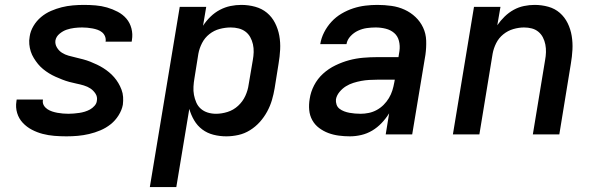

<svg xmlns="http://www.w3.org/2000/svg" viewBox="-20 -548 2440 783"><path d="M251 8Q226 8 201.5 6Q177 4 154 -2Q131 -8 110 -19Q89 -30 73 -47Q57 -64 50 -87Q43 -110 47 -135L48 -142H155V-140Q153 -128 158.5 -118.5Q164 -109 173 -103Q182 -97 192.5 -93.5Q203 -90 214 -88Q225 -86 236.5 -85Q248 -84 259 -84Q270 -84 281 -85Q292 -86 303 -87.5Q314 -89 325.5 -92.5Q337 -96 347 -101.5Q357 -107 365.5 -116.5Q374 -126 375 -137Q378 -153 369.5 -166Q361 -179 349 -187Q337 -195 322 -199.5Q307 -204 292 -207Q277 -210 262.5 -214Q248 -218 234 -223.5Q220 -229 206.5 -235Q193 -241 180 -249Q167 -257 155.5 -266.5Q144 -276 135 -287Q126 -298 118 -311Q110 -324 105.5 -338Q101 -352 99.5 -367.5Q98 -383 101 -399Q104 -421 116.5 -442Q129 -463 147.5 -478.5Q166 -494 188 -503.5Q210 -513 232 -518.5Q254 -524 277 -526Q300 -528 322 -528Q346 -528 370 -526Q394 -524 416.5 -517.5Q439 -511 460 -500Q481 -489 495.5 -472Q510 -455 516 -432Q522 -409 518 -385L517 -378H410L411 -380Q412 -391 408 -400.5Q404 -410 396 -416.5Q388 -423 378 -426.5Q368 -430 357.5 -432Q347 -434 336 -435Q325 -436 315 -436Q299 -436 283 -434Q267 -432 252 -427Q237 -422 223 -410.5Q209 -399 206 -383Q204 -368 212 -354.5Q220 -341 232.5 -333Q245 -325 259.5 -321Q274 -317 289 -313.5Q304 -310 319 -306Q334 -302 348 -296.5Q362 -291 375.5 -284.5Q389 -278 401 -270.5Q413 -263 424.5 -253.5Q436 -244 445.5 -233Q455 -222 462.5 -209.5Q470 -197 475.5 -182.5Q481 -168 482 -152.5Q483 -137 481 -121Q477 -99 463.5 -77.5Q450 -56 431 -41Q412 -26 389.5 -16.5Q367 -7 343.5 -1.5Q320 4 297 6Q274 8 251 8Z M591 215 713 -520H821L808 -443Q821 -463 838.5 -480Q856 -497 877 -508Q898 -519 920 -523.5Q942 -528 964 -528Q993 -528 1020.5 -520.5Q1048 -513 1068.5 -496Q1089 -479 1101.5 -454.5Q1114 -430 1119 -402.5Q1124 -375 1122.5 -346Q1121 -317 1116 -288L1100 -188Q1096 -164 1089 -140Q1082 -116 1069.5 -93Q1057 -70 1039.5 -50.5Q1022 -31 999.5 -17Q977 -3 952 2.5Q927 8 903 8Q876 8 850.5 1.5Q825 -5 805 -20Q785 -35 772 -57Q759 -79 752 -104L699 215ZM861 -84Q884 -84 908 -91.5Q932 -99 951 -116.5Q970 -134 980.5 -157Q991 -180 994 -203L1011 -303Q1014 -319 1014.5 -335.5Q1015 -352 1011.5 -367.5Q1008 -383 1000.5 -396.5Q993 -410 981 -419Q969 -428 953.5 -432Q938 -436 921 -436Q899 -436 876 -430Q853 -424 834 -409Q815 -394 804 -372.5Q793 -351 789 -329L773 -229Q770 -212 769 -194.5Q768 -177 771 -161Q774 -145 780.5 -130Q787 -115 799 -104.5Q811 -94 827 -89Q843 -84 861 -84Z M1407 8Q1384 8 1361.5 5Q1339 2 1319 -5.5Q1299 -13 1281.5 -26Q1264 -39 1253.5 -58Q1243 -77 1241 -99.5Q1239 -122 1243 -145Q1247 -173 1261 -200Q1275 -227 1297.5 -247.5Q1320 -268 1348 -281.5Q1376 -295 1404 -302.5Q1432 -310 1461 -312.5Q1490 -315 1518 -315H1605L1609 -340Q1612 -361 1607 -381Q1602 -401 1587.5 -413.5Q1573 -426 1553 -431Q1533 -436 1512 -436Q1494 -436 1476 -433.5Q1458 -431 1440.5 -423Q1423 -415 1409.5 -400.5Q1396 -386 1393 -368H1286Q1290 -393 1302 -416.5Q1314 -440 1332 -459.5Q1350 -479 1373 -492.5Q1396 -506 1420.5 -514Q1445 -522 1470 -525Q1495 -528 1519 -528Q1548 -528 1576.5 -524Q1605 -520 1630 -508.5Q1655 -497 1674.5 -478.5Q1694 -460 1705.5 -435.5Q1717 -411 1718 -382.5Q1719 -354 1715 -325L1661 0H1553L1567 -86Q1554 -65 1536.5 -46.5Q1519 -28 1498 -15.5Q1477 -3 1453.5 2.5Q1430 8 1407 8ZM1451 -84Q1467 -84 1484 -87.5Q1501 -91 1516.5 -99.5Q1532 -108 1544.5 -120.5Q1557 -133 1566 -148Q1575 -163 1580 -179Q1585 -195 1588 -212L1590 -223H1518Q1502 -223 1485.5 -222Q1469 -221 1453 -218Q1437 -215 1421 -210Q1405 -205 1390.5 -196Q1376 -187 1364.5 -173Q1353 -159 1350 -143Q1349 -132 1352.5 -121.5Q1356 -111 1364.5 -104.5Q1373 -98 1383.5 -94Q1394 -90 1405 -88Q1416 -86 1427.5 -85Q1439 -84 1451 -84Z M1827 0 1913 -520H2021L2008 -445Q2021 -464 2038 -480.5Q2055 -497 2075 -508Q2095 -519 2117 -523.5Q2139 -528 2160 -528Q2189 -528 2216 -520.5Q2243 -513 2263 -495.5Q2283 -478 2295 -453.5Q2307 -429 2311.5 -401.5Q2316 -374 2314.5 -345.5Q2313 -317 2308 -288L2261 0H2153L2203 -303Q2206 -319 2206.5 -335Q2207 -351 2204 -366.5Q2201 -382 2194 -395.5Q2187 -409 2175.5 -418.5Q2164 -428 2149 -432Q2134 -436 2117 -436Q2096 -436 2073.5 -429.5Q2051 -423 2032.5 -408Q2014 -393 2003.5 -372Q1993 -351 1989 -329L1935 0Z"/></svg>

Font: Iosevka Aile Semibold Oblique
Style: Regular
Weight: 600
Italic angle: -9°
Designer: Belleve Invis
Foundry: Belleve Invis
Version: Version 31.1.0; ttfautohint (v1.8.4)